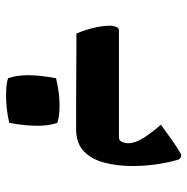

<svg xmlns="http://www.w3.org/2000/svg" viewBox="-12 -372 617 632"><g transform="rotate(90 296.0 -56.5)"><path d="M80 -140Q120 -140 168 -140Q216 -140 265 -140Q314 -140 357.5 -140Q401 -140 432 -140Q444 -140 448 -151Q452 -162 452 -169Q452 -195 431.5 -225.5Q411 -256 391 -278Q414 -295 440 -313.5Q466 -332 489 -345Q498 -345 502 -341Q506 -337 507 -332Q516 -301 521.5 -262.5Q527 -224 527 -186Q527 -135 516 -92.5Q505 -50 478.5 -24.5Q452 1 405 1Q370 1 323 1Q276 1 228.5 0.5Q181 0 143.5 0Q106 0 91 0Q86 -11 79.5 -30.5Q73 -50 69 -71.5Q65 -93 65 -110Q65 -120 68.5 -130Q72 -140 80 -140ZM238 225Q228 196 228 159Q228 122 238 67Q284 56 323.5 55.5Q363 55 385 63Q404 117 385 221Q342 231 300 231.5Q258 232 238 225Z"/></g></svg>

Font: Ruwudu
Style: Bold
Weight: 700
Designer: Becca Hirsbrunner Spalinger
Foundry: SIL International
Version: Version 3.000